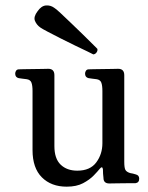

<svg xmlns="http://www.w3.org/2000/svg" viewBox="-20 -688 554 720"><path d="M230 12Q172 12 137 -23Q102 -58 102 -125V-347Q102 -367 98 -378Q94 -389 80 -391Q72 -392 64 -393Q56 -394 50 -395Q37 -398 37 -412Q37 -418 40.5 -423Q44 -428 51 -428Q54 -428 69 -428.5Q84 -429 103.5 -429Q123 -429 139.5 -429.5Q156 -430 161 -430Q184 -430 184 -406V-140Q184 -93 207.5 -70.5Q231 -48 270 -48Q318 -48 341 -79Q364 -110 364 -151V-347Q364 -367 360 -378Q356 -389 342 -391Q334 -392 326 -393Q318 -394 312 -395Q299 -398 299 -412Q299 -418 302.5 -423Q306 -428 313 -428Q316 -428 331 -428.5Q346 -429 365.5 -429Q385 -429 401.5 -429.5Q418 -430 423 -430Q446 -430 446 -406V-81Q446 -58 450.5 -50.5Q455 -43 468 -39Q473 -38 478.5 -37Q484 -36 489 -34Q502 -31 502 -18Q502 -3 488 -1Q484 -1 463 -1Q442 -1 420 -0.5Q398 0 390 0Q368 0 368 -21Q367 -26 366.5 -36.5Q366 -47 366 -53Q364 -67 354 -55Q347 -46 331.5 -30Q316 -14 291.5 -1Q267 12 230 12ZM330 -484Q327 -486 308 -495Q289 -504 262 -517Q235 -530 207.5 -544Q180 -558 159 -569Q138 -580 131 -585Q117 -595 111 -610Q105 -625 121 -646Q135 -666 152 -667.5Q169 -669 183 -659Q190 -655 207.5 -638.5Q225 -622 247 -601Q269 -580 290.5 -559Q312 -538 327 -523Q342 -508 345 -505Q347 -499 342.5 -492Q338 -485 330 -484Z"/></svg>

Font: Zen Old Mincho
Style: Regular
Weight: 400
Designer: Yoshimichi Ohira
Foundry: Positype
Version: Version 1.001